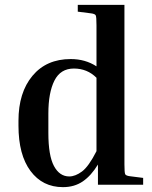

<svg xmlns="http://www.w3.org/2000/svg" viewBox="-20 -760 625 790"><path d="M569 -28V0H383V-83Q355 -37 320.5 -13.5Q286 10 239 10Q155 10 105.5 -56.5Q56 -123 56 -243V-263Q56 -379 113.5 -448Q171 -517 271 -517Q331 -517 377 -487V-656Q377 -690 374 -696.5Q371 -703 355 -705L300 -712V-740H492V-84Q492 -50 495 -43.5Q498 -37 514 -35ZM179 -213Q179 -120 202 -77Q225 -34 265 -34Q290 -34 317.5 -54.5Q345 -75 377 -138V-440Q339 -478 284 -478Q229 -478 204 -428.5Q179 -379 179 -293Z"/></svg>

Font: Inria Serif
Style: Bold
Weight: 700
Designer: Black Foundry Team
Foundry: Black Foundry
Version: Version 1.000; ttfautohint (v1.8.3)